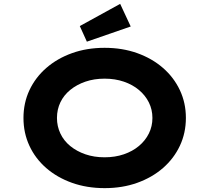

<svg xmlns="http://www.w3.org/2000/svg" viewBox="-20 -963 1082 993"><path d="M521.5 10Q429.3 10 352.3 -17.5Q275.3 -45 219 -94Q162.7 -143 132.1 -209.1Q101.4 -275.1 101.4 -352.9Q101.4 -430.6 132.3 -496.7Q163.3 -562.7 219.6 -611.7Q275.9 -660.7 352.6 -688.2Q429.3 -715.7 520.9 -715.7Q613.1 -715.7 689.8 -688.2Q766.6 -660.7 822.9 -611.7Q879.2 -562.7 910.3 -496.7Q941.4 -430.6 941.4 -353.4Q941.4 -275.1 910.3 -209.1Q879.2 -143 822.9 -94Q766.6 -45 689.8 -17.5Q613.1 10 521.5 10ZM520.9 -149.5Q575.2 -149.5 620.4 -165Q665.7 -180.5 698.6 -208.1Q731.6 -235.7 750 -272.8Q768.3 -309.8 768.3 -352.9Q768.3 -396 750 -433Q731.6 -470 698.6 -497.6Q665.7 -525.2 620.4 -540.7Q575.2 -556.2 520.9 -556.2Q466.7 -556.2 421.7 -540.7Q376.8 -525.2 343.5 -498.1Q310.2 -471 292.4 -434Q274.6 -397 274.6 -352.9Q274.6 -309.8 292.4 -272.3Q310.2 -234.7 343.5 -207.6Q376.8 -180.5 421.7 -165Q466.7 -149.5 520.9 -149.5ZM429.3 -747.5 392.7 -828.2 601.5 -943 656 -826Z"/></svg>

Font: Lexend Peta
Style: Regular
Weight: 400
Designer: Bonnie Shaver-Troup, Thomas Jockin
Foundry: Lexend
Version: Version 1.007